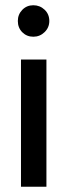

<svg xmlns="http://www.w3.org/2000/svg" viewBox="-20 -712 257 732"><path d="M157 0V-485H60V0ZM107 -572Q132 -572 150 -589.5Q168 -607 168 -632Q168 -658 150 -675Q132 -692 107 -692Q82 -692 65 -674.5Q48 -657 48 -632Q48 -606 65 -589Q82 -572 107 -572Z"/></svg>

Font: Catamaran Medium
Style: Regular
Weight: 500
Designer: Pria Ravichandran
Version: Version 2.000